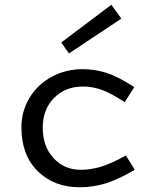

<svg xmlns="http://www.w3.org/2000/svg" viewBox="-20 -770 654 805"><path d="M236.8 -591.8 446.8 -750 488.8 -691.9 269 -545.9ZM328.1 -407.2Q253.4 -407.2 206.3 -359.1Q159.2 -311 159.2 -234.9Q159.2 -156.2 204.3 -107.2Q249.5 -58.1 318.8 -58.1Q359.4 -58.1 402.6 -70.8Q445.8 -83.5 507.8 -118.2L544.9 -58.1Q474.1 -16.6 421.9 -0.7Q369.6 15.1 314.9 15.1Q206.1 15.1 137.9 -52.5Q69.8 -120.1 69.8 -235.8Q69.8 -303.7 103.8 -359.9Q137.7 -416 196.8 -448Q255.9 -480 327.1 -480Q377.4 -480 426.5 -464.4Q475.6 -448.7 543 -404.8L502.9 -341.8Q441.9 -381.3 404.1 -394.3Q366.2 -407.2 328.1 -407.2Z"/></svg>

Font: IntelOne Mono
Style: Regular
Weight: 400
Designer: Fred Shallcrass
Foundry: Frere-Jones Type LLC
Version: Version 1.200;hotconv 1.1.0;makeotfexe 2.6.0;FJTRelease1.2